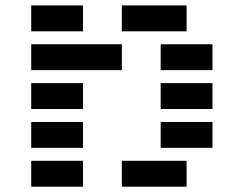

<svg xmlns="http://www.w3.org/2000/svg" viewBox="-20 -704 919 724"><path d="M97.7 0V-97.7H293V0ZM439.5 -585.9V-683.6H683.6V-585.9ZM97.7 -585.9V-683.6H293V-585.9ZM439.5 -537.1V-439.5H97.7V-537.1ZM585.9 -439.5V-537.1H781.2V-439.5ZM97.7 -293V-390.6H293V-293ZM585.9 -293V-390.6H781.2V-293ZM97.7 -146.5V-244.1H293V-146.5ZM585.9 -146.5V-244.1H781.2V-146.5ZM439.5 0V-97.7H683.6V0Z"/></svg>

Font: Trigram
Style: Regular
Weight: 400
Designer: GGBotNet
Foundry: GGBotNet
Version: 1.05